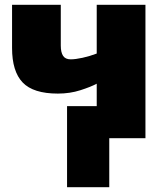

<svg xmlns="http://www.w3.org/2000/svg" viewBox="-20 -573 679 796"><path d="M583 -553V0H433V203H258V-133H381V-226Q357 -213 313.5 -199Q270 -185 220 -185Q118 -185 74 -231Q30 -277 30 -374V-553H232V-384Q232 -356 241.5 -341.5Q251 -327 273 -327Q293 -327 322.5 -333.5Q352 -340 381 -351V-553Z"/></svg>

Font: Noto Sans Display Black
Style: Regular
Weight: 900
Designer: Monotype Design Team
Foundry: Monotype Imaging Inc.
Version: Version 2.003